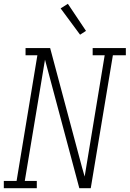

<svg xmlns="http://www.w3.org/2000/svg" viewBox="-35 -987 680 1007"><path d="M-15 0V-38H52L161 -697H99V-735H228L395 -110L409 -61L514 -697H451V-735H625V-697H557L441 0H381L201 -674L95 -38H158V0ZM385 -805 283 -943 321 -967 416 -825Z"/></svg>

Font: Iosevka Etoile XLtObl
Style: Regular
Weight: 200
Italic angle: -9°
Designer: Belleve Invis
Foundry: Belleve Invis
Version: Version 15.5.2; ttfautohint (v1.8.4)